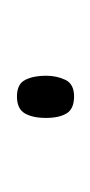

<svg xmlns="http://www.w3.org/2000/svg" viewBox="41 -444 109 232"><g transform="rotate(90 96.0 -327.5)"><path d="M71 -328Q71 -341 76 -351.5Q81 -362 96 -362Q111 -362 116.5 -353Q122 -344 122 -328Q122 -312 116.5 -302.5Q111 -293 96 -293Q81 -293 76 -303Q71 -313 71 -328Z"/></g></svg>

Font: Noto Sans Myanmar Condensed Thin
Style: Regular
Weight: 100
Width: 3
Designer: Monotype Design Team
Foundry: Monotype Imaging Inc.
Version: Version 2.107; ttfautohint (v1.8.4.7-5d5b)